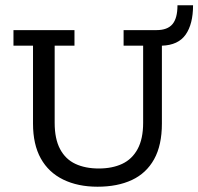

<svg xmlns="http://www.w3.org/2000/svg" viewBox="-20 -697 751 727"><path d="M349 10Q275 10 219.5 -17Q164 -44 134.5 -97Q105 -150 105 -229V-524H31V-583H262V-524H187V-232Q187 -171 207.5 -132.5Q228 -94 265.5 -76.5Q303 -59 354 -59Q405 -59 442.5 -76.5Q480 -94 501 -132.5Q522 -171 522 -232V-524H448V-583H573Q614 -583 633 -605.5Q652 -628 652 -677H711Q711 -606 683 -566Q655 -526 593 -524V-229Q593 -147 563.5 -94Q534 -41 479.5 -15.5Q425 10 349 10Z"/></svg>

Font: Rokkitt
Style: Regular
Weight: 400
Designer: Vernon Adams
Foundry: Vernon Adams
Version: Version 3.103